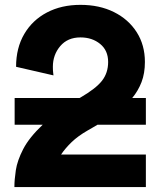

<svg xmlns="http://www.w3.org/2000/svg" viewBox="-20 -755 674 775"><path d="M38.1 0Q38.1 -29.3 43.9 -68.1Q49.8 -106.9 73.7 -153.3Q97.7 -199.7 152.3 -251.5H39.1V-359.4H301.3L304.7 -361.3Q367.2 -397.5 391.8 -429.2Q416.5 -460.9 416.5 -504.9Q416.5 -551.3 384.3 -577.6Q352.1 -604 304.7 -604Q252.9 -604 223.1 -568.8Q193.4 -533.7 193.4 -485.4Q193.4 -470.2 194.6 -461.7Q195.8 -453.1 195.8 -450.7L44.9 -485.4Q44.9 -561.5 77.9 -617.7Q110.8 -673.8 169.4 -704.6Q228 -735.4 304.7 -735.4Q381.3 -735.4 439.9 -706.3Q498.5 -677.2 531.7 -625.2Q564.9 -573.2 564.9 -504.9Q564.9 -459 551.3 -423.6Q537.6 -388.2 513.7 -359.4H568.8V-251.5H373.5Q363.8 -245.6 354 -240Q344.2 -234.4 334 -228.5Q294.9 -206.1 269 -181.2Q243.2 -156.2 226.6 -131.3H568.8V0Z"/></svg>

Font: Giphurs
Style: Bold
Weight: 700
Version: Version 0.920; ttfautohint (v1.8.4.7-5d5b)